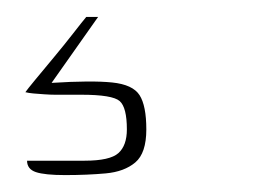

<svg xmlns="http://www.w3.org/2000/svg" viewBox="-20 -22 299 227"><path d="M57 185Q33 185 22.5 181.5Q12 178 12 168Q17 168 35.5 168Q54 168 80 168Q110 168 120 159Q130 150 130 131Q130 105 121.5 97.5Q113 90 76 90H45Q40 90 32.5 89.5Q25 89 19.5 88.5Q14 88 10 87Q12 84 21.5 72.5Q31 61 43.5 46Q56 31 66.5 17.5Q77 4 82 -2H96L41 76Q88 73 112.5 75.5Q137 78 145 90.5Q153 103 153 131Q153 159 140 170Q127 181 105 183Q83 185 57 185Z"/></svg>

Font: Genos ExtraLight
Style: Regular
Weight: 250
Designer: Robert E. Leuschke
Foundry: Robert E. Leuschke
Version: Version 1.010